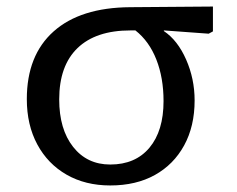

<svg xmlns="http://www.w3.org/2000/svg" viewBox="-20 -553 724 587"><path d="M317 14Q241 14 183.5 -19Q126 -52 94 -111.5Q62 -171 62 -250Q62 -384 144 -457Q226 -530 378 -531L631 -533V-457L618 -450L481 -460V-458Q523 -430 549 -371Q575 -312 575 -246Q575 -167 543 -108.5Q511 -50 453.5 -18Q396 14 317 14ZM317 -50Q394 -50 437 -101.5Q480 -153 480 -244Q480 -315 458 -371Q436 -427 394 -460H379Q273 -460 217 -406Q161 -352 161 -249Q161 -158 203.5 -104Q246 -50 317 -50Z"/></svg>

Font: Literata 7pt
Style: Regular
Weight: 400
Designer: Latin by Veronika Burian and Jose Scaglione. Greek by Irene Vlachou. Cyrillic by Vera Evstafieva.
Foundry: TypeTogether
Version: Version 3.002